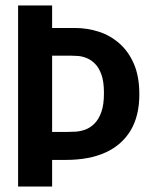

<svg xmlns="http://www.w3.org/2000/svg" viewBox="-20 -680 546 700"><path d="M128 -97V-199H226Q239 -199 256 -200Q273 -201 291 -207.5Q309 -214 324.5 -229.5Q340 -245 349.5 -271.5Q359 -298 359 -341Q359 -382 350 -407.5Q341 -433 326.5 -447.5Q312 -462 295.5 -468.5Q279 -475 264 -476Q249 -477 239 -477H128V-578H253Q298 -578 340 -564.5Q382 -551 415.5 -521.5Q449 -492 468.5 -446.5Q488 -401 488 -336Q488 -257 456 -204Q424 -151 364.5 -124Q305 -97 220 -97ZM46 0V-660H170V0Z"/></svg>

Font: Bricolage Grotesque 72pt SemiCondensed SemiBold
Style: Regular
Weight: 600
Width: 4
Designer: Mathieu Triay
Foundry: Atelier Triay
Version: Version 1.001;gftools[0.9.33.dev8+g029e19f]